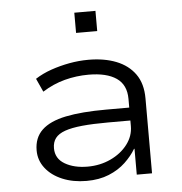

<svg xmlns="http://www.w3.org/2000/svg" viewBox="-52 -756 772 814"><g transform="rotate(-5 334.5 -349.5)"><path d="M284 8Q227 8 181.5 -11Q136 -30 110 -63.5Q84 -97 84 -139Q84 -193 118 -225.5Q152 -258 220 -272Q288 -286 392 -286H506V-231H396Q331 -231 285.5 -226.5Q240 -222 212 -212Q184 -202 171 -185Q158 -168 158 -142Q158 -98 197 -75Q236 -52 294 -52Q347 -52 392 -73Q437 -94 464 -129.5Q491 -165 491 -207V-323Q491 -383 449.5 -411.5Q408 -440 331 -440Q279 -440 229.5 -427Q180 -414 134 -385L108 -442Q139 -462 176.5 -475Q214 -488 254.5 -495.5Q295 -503 336 -503Q403 -503 454 -483Q505 -463 534 -422.5Q563 -382 563 -319V0H498V-110H496Q479 -81 450 -53.5Q421 -26 379.5 -9Q338 8 284 8ZM294 -621V-707H384V-621Z"/></g></svg>

Font: Nunito Sans 7pt SemiExpanded Light
Style: Regular
Weight: 300
Width: 6
Designer: Vernon Adams
Foundry: Vernon Adams
Version: Version 3.101;gftools[0.9.27]